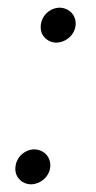

<svg xmlns="http://www.w3.org/2000/svg" viewBox="-20 -473 250 500"><path d="M60 7C85 7 110 -13 111 -41C112 -64 95 -83 70 -84C45 -84 21 -64 20 -35C19 -12 36 6 60 7ZM126 -362C151 -362 176 -382 177 -410C178 -433 161 -452 136 -453C111 -453 87 -433 86 -404C85 -381 102 -363 126 -362Z"/></svg>

Font: Fixel Display 20240404 Light
Style: Italic
Weight: 300
Italic angle: -10°
Designer: AlfaBravo + MacPaw
Foundry: Kyrylo Tkachov, Marchela Mozhyna, Serhii Makarenko, Maria Weinstein, Zakhar Kryvoshyya
Version: Version 1.211;Glyphs 3.2 (3225)